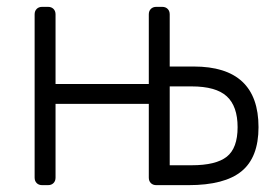

<svg xmlns="http://www.w3.org/2000/svg" viewBox="-20 -540 799 560"><path d="M103 0Q93 0 87 -6Q81 -12 81 -22V-498Q81 -508 87 -514Q93 -520 103 -520H120Q130 -520 136 -514Q142 -508 142 -498V-295H414V-498Q414 -508 420 -514Q426 -520 436 -520H453Q463 -520 469 -514Q475 -508 475 -498V-346H545Q734 -346 734 -169Q734 -81 684.5 -40.5Q635 0 530 0H436Q426 0 420 -6Q414 -12 414 -22V-237H142V-22Q142 -12 136 -6Q130 0 120 0ZM539 -58Q610 -58 641.5 -83Q673 -108 673 -169Q673 -230 641.5 -259Q610 -288 539 -288H475V-58Z"/></svg>

Font: Rubik AZ
Style: Regular
Weight: 300
Designer: Hubert and Fischer
Foundry: Hubert & Fischer
Version: Version 2.000